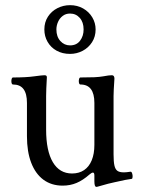

<svg xmlns="http://www.w3.org/2000/svg" viewBox="-20 -712 551 748"><path d="M347.7 -5.9V-27.8Q347.7 -39.6 342.3 -39.6Q336.9 -39.6 328.6 -32.2Q303.2 -9.8 278.3 0.7Q253.4 11.2 224.1 11.2Q180.7 11.2 149.4 -11.7Q118.2 -34.7 101.6 -77.9Q85 -121.1 85 -181.2V-311Q85 -347.2 71.5 -365Q58.1 -382.8 30.8 -382.8Q26.4 -382.8 24.9 -389.6Q23.4 -396.5 25.1 -403.3Q26.9 -410.2 30.8 -410.2Q81.5 -410.2 112.8 -414.6Q144.5 -418.9 153.3 -418.9Q158.2 -418.9 160.4 -417Q162.6 -415 162.6 -411.1Q159.7 -360.8 159.7 -337.9V-207Q159.7 -124.5 185.8 -80.3Q211.9 -36.1 260.7 -36.1Q288.1 -36.1 307.6 -49.3Q327.1 -62.5 337.4 -87.6Q347.7 -112.8 347.7 -147.5V-311Q347.7 -382.8 293.5 -382.8Q289.1 -382.8 287.6 -389.6Q286.1 -396.5 287.8 -403.3Q289.6 -410.2 293.5 -410.2Q325.7 -410.2 346.9 -411.1Q368.2 -412.1 381.8 -414.6Q394.5 -417 402.6 -418Q410.6 -418.9 416 -418.9Q420.9 -418.9 423.3 -415.5Q425.8 -412.1 425.8 -405.8Q422.4 -356.4 422.4 -337.9V-110.8Q422.4 -82 425.8 -67.1Q429.2 -52.2 437.5 -46.4Q445.8 -40.5 462.4 -40.5Q472.2 -40.5 487.8 -43Q492.2 -43.9 494.6 -37.1Q497.1 -30.3 496.6 -22.7Q496.1 -15.1 492.7 -15.1Q484.9 -14.2 467.8 -11Q450.7 -7.8 426.3 -2L400.9 3.9Q373.5 11.2 360.8 15.1Q358.4 15.6 355.5 16.1Q351.6 16.1 349.6 10.7Q347.7 5.4 347.7 -5.9ZM152.8 -597.2Q152.8 -625.5 166.7 -647Q180.7 -668.5 203.6 -680.2Q226.6 -691.9 252.9 -691.9Q281.2 -691.9 304 -679Q326.7 -666 339.6 -644.3Q352.5 -622.6 352.5 -597.2Q352.5 -569.3 338.6 -547.6Q324.7 -525.9 301.8 -513.9Q278.8 -502 252.9 -502Q223.1 -502 200.4 -514.6Q177.7 -527.3 165.3 -549.1Q152.8 -570.8 152.8 -597.2ZM305.7 -597.2Q305.7 -625.5 290.8 -642.3Q275.9 -659.2 252.9 -659.2Q236.3 -659.2 224.4 -650.1Q212.4 -641.1 206.1 -626.7Q199.7 -612.3 199.7 -597.2Q199.7 -569.3 215.1 -552.2Q230.5 -535.2 252.9 -535.2Q278.3 -535.2 292 -553.5Q305.7 -571.8 305.7 -597.2Z"/></svg>

Font: Junicode Two Beta VF
Style: Regular
Weight: 400
Designer: Peter S. Baker
Foundry: Briery Creek Software
Version: Version 1.031 beta; ttfautohint (v1.8.1.43-b0c9)